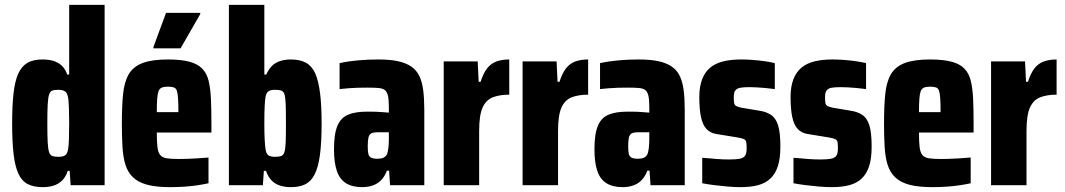

<svg xmlns="http://www.w3.org/2000/svg" viewBox="-20 -763 4387 791"><path d="M156 8Q119 8 94.5 -4.5Q70 -17 56 -47Q42 -77 36 -128Q30 -179 30 -255Q30 -326 35.5 -376.5Q41 -427 54.5 -458Q68 -489 92 -503.5Q116 -518 155 -518Q181 -518 200.5 -512Q220 -506 234.5 -492.5Q249 -479 257 -456H265V-743H411V0H271L267 -59H259Q251 -34 235.5 -19Q220 -4 200 2Q180 8 156 8ZM221 -117Q240 -117 249 -123.5Q258 -130 261 -151Q263 -163 264 -190Q265 -217 265 -256Q265 -293 264 -317Q263 -341 262 -352Q259 -377 250 -385Q241 -393 220 -393Q204 -393 195.5 -390Q187 -387 182.5 -374Q178 -361 176.5 -333Q175 -305 175 -255Q175 -205 176.5 -176.5Q178 -148 182.5 -135.5Q187 -123 196 -120Q205 -117 221 -117Z M682 8Q623 8 586 -2Q549 -12 527.5 -33Q506 -54 496.5 -85Q487 -116 484.5 -158.5Q482 -201 482 -254Q482 -325 487 -375Q492 -425 510 -456.5Q528 -488 566.5 -503Q605 -518 672 -518Q725 -518 759.5 -509Q794 -500 813 -480.5Q832 -461 839.5 -430Q847 -399 849 -355.5Q851 -312 851 -254V-217H626Q626 -180 628.5 -158Q631 -136 639.5 -125Q648 -114 666 -111Q684 -108 716 -108Q731 -108 749 -108.5Q767 -109 790 -110.5Q813 -112 839 -114V-8Q821 -4 795.5 0Q770 4 740.5 6Q711 8 682 8ZM715 -288V-301Q715 -337 713.5 -358Q712 -379 708.5 -389.5Q705 -400 695.5 -403Q686 -406 672 -406Q656 -406 646.5 -402Q637 -398 633 -387Q629 -376 627.5 -355Q626 -334 626 -301H725ZM612 -564V-569L664 -710H805V-705L724 -564Z M1178 8Q1154 8 1133.5 1.5Q1113 -5 1098.5 -20Q1084 -35 1076 -59H1067L1063 0H923V-743H1069V-456H1077Q1087 -478 1100.5 -491.5Q1114 -505 1134 -511.5Q1154 -518 1178 -518Q1216 -518 1240.5 -504.5Q1265 -491 1278.5 -461Q1292 -431 1298.5 -380Q1305 -329 1305 -254Q1305 -175 1298 -124Q1291 -73 1276 -44Q1261 -15 1237 -3.5Q1213 8 1178 8ZM1113 -117Q1129 -117 1138 -120Q1147 -123 1151.5 -136Q1156 -149 1157 -177Q1158 -205 1158 -255Q1158 -305 1157 -333Q1156 -361 1152 -374Q1148 -387 1138.5 -390Q1129 -393 1113 -393Q1096 -393 1087 -387.5Q1078 -382 1074 -365Q1072 -355 1070.5 -328Q1069 -301 1069 -255Q1069 -212 1070.5 -186.5Q1072 -161 1074 -148Q1077 -129 1086 -123Q1095 -117 1113 -117Z M1472 8Q1431 8 1405 -8.5Q1379 -25 1367.5 -59.5Q1356 -94 1356 -148Q1356 -211 1370 -244.5Q1384 -278 1414 -290.5Q1444 -303 1491 -303Q1500 -303 1510.5 -303Q1521 -303 1532 -302.5Q1543 -302 1555.5 -301Q1568 -300 1582 -299V-322Q1582 -351 1578.5 -367.5Q1575 -384 1566 -391.5Q1557 -399 1539 -400.5Q1521 -402 1493 -402Q1474 -402 1454.5 -401.5Q1435 -401 1416.5 -399.5Q1398 -398 1379 -396V-503Q1416 -511 1456 -514.5Q1496 -518 1538 -518Q1586 -518 1619 -511Q1652 -504 1674 -489Q1696 -474 1707.5 -450Q1719 -426 1723.5 -391.5Q1728 -357 1728 -310V0H1587L1583 -60H1574Q1565 -36 1550.5 -21Q1536 -6 1516 1Q1496 8 1472 8ZM1535 -109Q1546 -109 1553.5 -111Q1561 -113 1566.5 -117.5Q1572 -122 1575 -129Q1578 -138 1580 -153.5Q1582 -169 1582 -190V-218H1535Q1518 -218 1509.5 -213.5Q1501 -209 1498 -196.5Q1495 -184 1495 -161Q1495 -140 1497.5 -129Q1500 -118 1509 -113.5Q1518 -109 1535 -109Z M1808 0V-510H1948L1952 -426H1960Q1971 -461 1986.5 -481Q2002 -501 2024.5 -509.5Q2047 -518 2078 -518V-373Q2038 -373 2010 -362Q1982 -351 1968 -319.5Q1954 -288 1954 -224V0Z M2133 0V-510H2273L2277 -426H2285Q2296 -461 2311.5 -481Q2327 -501 2349.5 -509.5Q2372 -518 2403 -518V-373Q2363 -373 2335 -362Q2307 -351 2293 -319.5Q2279 -288 2279 -224V0Z M2545 8Q2504 8 2478 -8.5Q2452 -25 2440.5 -59.5Q2429 -94 2429 -148Q2429 -211 2443 -244.5Q2457 -278 2487 -290.5Q2517 -303 2564 -303Q2573 -303 2583.5 -303Q2594 -303 2605 -302.5Q2616 -302 2628.5 -301Q2641 -300 2655 -299V-322Q2655 -351 2651.5 -367.5Q2648 -384 2639 -391.5Q2630 -399 2612 -400.5Q2594 -402 2566 -402Q2547 -402 2527.5 -401.5Q2508 -401 2489.5 -399.5Q2471 -398 2452 -396V-503Q2489 -511 2529 -514.5Q2569 -518 2611 -518Q2659 -518 2692 -511Q2725 -504 2747 -489Q2769 -474 2780.5 -450Q2792 -426 2796.5 -391.5Q2801 -357 2801 -310V0H2660L2656 -60H2647Q2638 -36 2623.5 -21Q2609 -6 2589 1Q2569 8 2545 8ZM2608 -109Q2619 -109 2626.5 -111Q2634 -113 2639.5 -117.5Q2645 -122 2648 -129Q2651 -138 2653 -153.5Q2655 -169 2655 -190V-218H2608Q2591 -218 2582.5 -213.5Q2574 -209 2571 -196.5Q2568 -184 2568 -161Q2568 -140 2570.5 -129Q2573 -118 2582 -113.5Q2591 -109 2608 -109Z M3031 8Q3006 8 2977 5.5Q2948 3 2921 -0.5Q2894 -4 2873 -8V-113Q2890 -112 2904.5 -110.5Q2919 -109 2932.5 -108Q2946 -107 2959 -106.5Q2972 -106 2983 -106Q3012 -106 3027.5 -109Q3043 -112 3049.5 -121.5Q3056 -131 3056 -151Q3056 -168 3054.5 -177Q3053 -186 3044.5 -190Q3036 -194 3017 -197L2931 -211Q2906 -215 2890.5 -231.5Q2875 -248 2868 -280.5Q2861 -313 2861 -363Q2861 -406 2872.5 -436Q2884 -466 2905.5 -484Q2927 -502 2959 -510Q2991 -518 3034 -518Q3057 -518 3083 -516Q3109 -514 3132.5 -510.5Q3156 -507 3172 -503V-396Q3151 -399 3132.5 -400.5Q3114 -402 3098 -403Q3082 -404 3068 -404Q3044 -404 3030 -401.5Q3016 -399 3009.5 -390.5Q3003 -382 3003 -364Q3003 -347 3004.5 -338.5Q3006 -330 3013.5 -326Q3021 -322 3036 -319L3108 -307Q3136 -303 3156 -290Q3176 -277 3185.5 -247Q3195 -217 3195 -159Q3195 -110 3184.5 -78Q3174 -46 3153.5 -27Q3133 -8 3102.5 0Q3072 8 3031 8Z M3407 8Q3382 8 3353 5.5Q3324 3 3297 -0.5Q3270 -4 3249 -8V-113Q3266 -112 3280.5 -110.5Q3295 -109 3308.5 -108Q3322 -107 3335 -106.5Q3348 -106 3359 -106Q3388 -106 3403.5 -109Q3419 -112 3425.5 -121.5Q3432 -131 3432 -151Q3432 -168 3430.5 -177Q3429 -186 3420.5 -190Q3412 -194 3393 -197L3307 -211Q3282 -215 3266.5 -231.5Q3251 -248 3244 -280.5Q3237 -313 3237 -363Q3237 -406 3248.5 -436Q3260 -466 3281.5 -484Q3303 -502 3335 -510Q3367 -518 3410 -518Q3433 -518 3459 -516Q3485 -514 3508.5 -510.5Q3532 -507 3548 -503V-396Q3527 -399 3508.5 -400.5Q3490 -402 3474 -403Q3458 -404 3444 -404Q3420 -404 3406 -401.5Q3392 -399 3385.5 -390.5Q3379 -382 3379 -364Q3379 -347 3380.5 -338.5Q3382 -330 3389.5 -326Q3397 -322 3412 -319L3484 -307Q3512 -303 3532 -290Q3552 -277 3561.5 -247Q3571 -217 3571 -159Q3571 -110 3560.5 -78Q3550 -46 3529.5 -27Q3509 -8 3478.5 0Q3448 8 3407 8Z M3822 8Q3763 8 3726 -2Q3689 -12 3667.5 -33Q3646 -54 3636.5 -85Q3627 -116 3624.5 -158.5Q3622 -201 3622 -254Q3622 -325 3627 -375Q3632 -425 3650 -456.5Q3668 -488 3706.5 -503Q3745 -518 3812 -518Q3865 -518 3899.5 -509Q3934 -500 3953 -480.5Q3972 -461 3979.5 -430Q3987 -399 3989 -355.5Q3991 -312 3991 -254V-217H3766Q3766 -180 3768.5 -158Q3771 -136 3779.5 -125Q3788 -114 3806 -111Q3824 -108 3856 -108Q3871 -108 3889 -108.5Q3907 -109 3930 -110.5Q3953 -112 3979 -114V-8Q3961 -4 3935.5 0Q3910 4 3880.5 6Q3851 8 3822 8ZM3855 -288V-301Q3855 -337 3853.5 -358Q3852 -379 3848.5 -389.5Q3845 -400 3835.5 -403Q3826 -406 3812 -406Q3796 -406 3786.5 -402Q3777 -398 3773 -387Q3769 -376 3767.5 -355Q3766 -334 3766 -301H3865Z M4063 0V-510H4203L4207 -426H4215Q4226 -461 4241.5 -481Q4257 -501 4279.5 -509.5Q4302 -518 4333 -518V-373Q4293 -373 4265 -362Q4237 -351 4223 -319.5Q4209 -288 4209 -224V0Z"/></svg>

Font: Saira Condensed ExtraBold
Style: Regular
Weight: 800
Width: 3
Designer: Hector Gatti with collaboration of the Omnibus-Type team
Foundry: Omnibus-Type
Version: Version 1.101